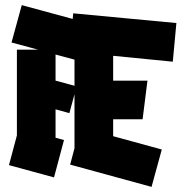

<svg xmlns="http://www.w3.org/2000/svg" viewBox="-20 -694 724 750"><path d="M191 -1 15 -49 46 -165V-500H129L25 -528L65 -674L264 -620L266 -642L669 -604L655 -453L422 -476V-379H556L537 -228H422V-162L612 -110L572 36L254 -51L271 -115V-326L251 -252L197 -267V-156L230 -147ZM197 -379 271 -359V-461L197 -481Z"/></svg>

Font: Blaka
Style: Regular
Weight: 400
Designer: Mohamed Gaber
Foundry: Kief Type Foundry
Version: Version 1.003; ttfautohint (v1.8.4.7-5d5b)